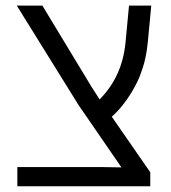

<svg xmlns="http://www.w3.org/2000/svg" viewBox="-20 -650 597 670"><path d="M40.5 0V-66.9H341.8L403.8 -65.9L253.9 -283.7L38.6 -630.4H127.9L300.8 -344.7L327.6 -303.2Q366.7 -342.3 389.4 -391.8Q412.1 -441.4 418 -501.5L430.2 -630.4H507.8L496.1 -505.9Q494.1 -486.3 491.2 -468.3Q488.3 -450.2 483.9 -433.3Q479.5 -416.5 473.6 -400.4Q467.3 -380.9 458.3 -362.8Q449.2 -344.7 438.5 -326.7Q424.3 -303.2 407.2 -282Q390.1 -260.7 370.1 -242.7L504.4 -48.8V0Z"/></svg>

Font: Wonky
Style: Regular
Weight: 400
Designer: Monotype Design Team
Foundry: Monotype Imaging Inc.
Version: Version 3.000